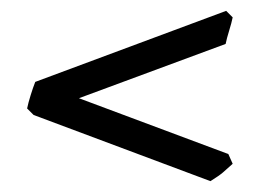

<svg xmlns="http://www.w3.org/2000/svg" viewBox="-20 -459 479 354"><path d="M409 -427Q407 -417 402.5 -402.5Q398 -388 396 -378L42 -247L30 -259Q32 -269 36.5 -283.5Q41 -298 45 -308L397 -439ZM409 -157Q398 -147 391 -141Q384 -135 368 -125L42 -247L30 -259Q32 -269 36.5 -283.5Q41 -298 45 -308L401 -175Z"/></svg>

Font: ChillKai
Style: Regular
Weight: 400
Designer: ChillType
Foundry: 寒蝉字型
Version: Version 2.000